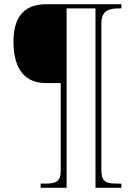

<svg xmlns="http://www.w3.org/2000/svg" viewBox="-20 -780 645 911"><path d="M173 111H296V-740H433V111H556V91H532C480 91 461 80 461 27V-668C461 -731 498 -740 543 -740H556V-760H199C86 -760 44 -689 44 -582C44 -478 80 -386 197 -386H268V34C268 80 244 91 201 91H173Z"/></svg>

Font: Noto Serif Malayalam Thin
Style: Regular
Weight: 100
Designer: Indian type Foundry, Jelle Bosma, Monotype Design Team
Foundry: Monotype Imaging Inc.
Version: Version 2.104